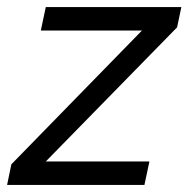

<svg xmlns="http://www.w3.org/2000/svg" viewBox="-43 -521 531 541"><path d="M-23 0 -11 -58 357 -435H72L86 -501H468L456 -444L86 -66H378L364 0Z"/></svg>

Font: Red Hat Display VF
Style: Italic
Weight: 300
Italic angle: -12°
Designer: Pentagram, MCKL
Foundry: Pentagram, MCKL
Version: Version 1.010